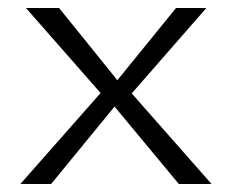

<svg xmlns="http://www.w3.org/2000/svg" viewBox="-20 -471 589 481"><path d="M31 -10H108L267 -204L428 -10H510L310 -237L497 -451H421L274 -270L128 -451H45L232 -238Z"/></svg>

Font: Charger Sport
Style: LitNrw
Weight: 300
Designer: Jasper
Foundry: Cannot Into Space Fonts
Version: Version 1.1